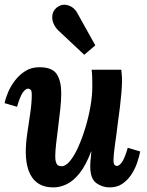

<svg xmlns="http://www.w3.org/2000/svg" viewBox="-21 -803 639 834"><path d="M211 11Q169 11 142.5 -8Q116 -27 103.5 -61.5Q91 -96 91 -143Q91 -180 97.5 -224Q104 -268 110.5 -312Q117 -356 117 -392Q117 -409 111.5 -413.5Q106 -418 101 -418Q90 -418 78 -401Q66 -384 53 -339L-1 -355Q3 -376 14.5 -403Q26 -430 45 -454.5Q64 -479 90 -495Q116 -511 150 -511Q206 -511 225.5 -481Q245 -451 245 -398Q245 -368 241 -330.5Q237 -293 232 -254Q227 -215 223 -180.5Q219 -146 219 -123Q219 -108 222 -98.5Q225 -89 231 -85Q237 -81 247 -81Q264 -81 282.5 -103Q301 -125 318 -162.5Q335 -200 349 -245.5Q363 -291 371.5 -338.5Q380 -386 380 -428Q380 -442 379.5 -465Q379 -488 377 -500H506Q508 -479 508.5 -470.5Q509 -462 509 -452Q509 -431 506.5 -401.5Q504 -372 500 -338Q496 -304 491 -270Q488 -243 484.5 -218Q481 -193 478 -171.5Q475 -150 473.5 -133.5Q472 -117 472 -108Q472 -92 476.5 -87Q481 -82 486 -82Q497 -82 509 -99Q521 -116 534 -161L588 -145Q584 -124 575 -97Q566 -70 550 -45.5Q534 -21 511 -5Q488 11 455 11Q423 11 397 -8Q371 -27 371 -80Q371 -100 373 -114Q375 -128 376 -145H375Q352 -85 325 -51Q298 -17 269 -3Q240 11 211 11ZM345 -565 231 -672Q218 -685 211 -702Q204 -719 206.5 -737.5Q209 -756 225 -770Q242 -783 259 -782.5Q276 -782 291 -772.5Q306 -763 315 -746L393 -606Z"/></svg>

Font: Lora
Style: Italic
Weight: 400
Italic angle: -3°
Designer: Olga Karpushina, Alexei Vanyashin (Cyrillic)
Foundry: Cyreal
Version: Version 3.008